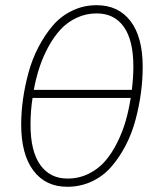

<svg xmlns="http://www.w3.org/2000/svg" viewBox="-20 -713 611 743"><path d="M354 -692.9Q438 -692.9 485.1 -631.3Q532.2 -569.8 532.2 -454.1Q532.2 -404.8 525.4 -353.8Q518.6 -302.7 504.6 -250Q490.7 -197.3 466.8 -151.1Q442.9 -105 411.6 -68.6Q380.4 -32.2 336.2 -11.2Q292 9.8 240.2 9.8Q156.2 9.8 109.1 -53Q62 -115.7 62 -231Q62 -278.8 69.1 -329.6Q76.2 -380.4 90.6 -432.9Q105 -485.4 129.2 -531.5Q153.3 -577.6 184.3 -614Q215.3 -650.4 259.3 -671.6Q303.2 -692.9 354 -692.9ZM354 -661.1Q312.5 -661.1 276.4 -644Q240.2 -627 214.1 -598.6Q188 -570.3 167 -531.5Q146 -492.7 132.6 -451.7Q119.1 -410.6 110.8 -365.2H490.2Q496.1 -413.6 496.1 -455.1Q496.1 -557.1 459.2 -609.1Q422.4 -661.1 354 -661.1ZM241.2 -22Q285.2 -22 322.8 -40.5Q360.4 -59.1 386.5 -89.1Q412.6 -119.1 433.3 -160.6Q454.1 -202.1 466.3 -244.6Q478.5 -287.1 485.8 -334H106Q98.1 -284.7 98.1 -230Q98.1 -127.9 135.7 -75Q173.3 -22 241.2 -22Z"/></svg>

Font: Fira Sans Compressed UltraLight
Style: Italic
Weight: 200
Width: 3
Italic angle: -8°
Designer: Carrois Corporate & Edenspiekermann AG
Foundry: Carrois Corporate GbR & Edenspiekermann AG
Version: Version 4.203;PS 004.203;hotconv 1.0.88;makeotf.lib2.5.64775